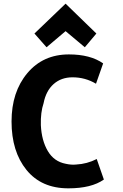

<svg xmlns="http://www.w3.org/2000/svg" viewBox="-20 -1008 671 1048"><path d="M547 -28Q479 20 353 20Q206 20 124.5 -80.5Q43 -181 43 -345Q43 -506 129 -608.5Q215 -711 356 -711Q473 -711 543 -662L504 -551Q445 -586 376 -586Q314 -586 272.5 -549Q231 -512 218 -445Q201 -395 203 -325Q207 -241 241 -183.5Q275 -126 339 -114Q370 -107 396 -110Q455 -113 508 -140ZM338 -838 234 -750 168 -825 338 -988 506 -825 443 -750Z"/></svg>

Font: Repo
Style: Bold
Weight: 700
Designer: Stefan Peev
Foundry: Context Ltd
Version: Version 001.000